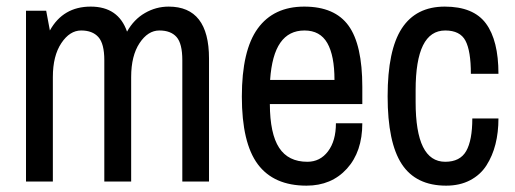

<svg xmlns="http://www.w3.org/2000/svg" viewBox="-20 -555 1576 587"><path d="M495.7 -534.8Q619 -534.8 619 -376.2V0H537.4V-371Q537.4 -421.8 519.8 -441.8Q502.2 -461.8 467.2 -461.8Q432.2 -461.8 406.6 -423.1Q381 -384.4 381 -319.3V0H298.9V-371Q298.9 -421.4 280.8 -441.6Q262.8 -461.8 228.1 -461.8Q193.3 -461.8 167.5 -423.1Q141.6 -384.4 141.6 -319.3V0H59.5V-522.2H121.2L132.5 -461.8Q172.9 -534.8 257.4 -534.8Q341.9 -534.8 368.4 -458.3Q389.2 -495.7 423.1 -515.2Q457 -534.8 495.7 -534.8Z M1087.7 -289.3V-236.8H805Q805.4 -146 833.4 -103.2Q861.4 -60.4 919.6 -60.4Q958.7 -60.4 982.8 -92.3Q1007 -124.2 1007 -178.1H1087.7Q1087.7 -91.2 1040.6 -39.3Q993.5 12.6 917 12.6Q817.1 12.6 768.2 -52.8Q719.4 -118.2 719.4 -259.6Q719.4 -401 768 -467.9Q816.7 -534.8 910.1 -534.8Q1003.5 -534.8 1045.6 -476.5Q1087.7 -418.3 1087.7 -289.3ZM805.8 -310.6H1002.6Q1002.6 -384.9 980.7 -423.3Q958.7 -461.8 910.9 -461.8Q863.2 -461.8 837.1 -424.4Q811 -387.1 805.8 -310.6Z M1503.9 -329.3H1419.6Q1419.6 -399.2 1403.1 -430.5Q1386.6 -461.8 1341.2 -461.8Q1295.8 -461.8 1273.2 -416.2Q1250.7 -370.5 1250.7 -279.3V-242.8Q1250.7 -151.6 1273.2 -106Q1295.8 -60.4 1341.2 -60.4Q1386.6 -60.4 1405.3 -93.2Q1424 -126 1424 -192.9H1503.9Q1503.9 -150.3 1494.8 -114.2Q1485.7 -78.2 1467.2 -49.3Q1448.7 -20.4 1417.2 -3.9Q1385.8 12.6 1344 12.6Q1251.5 12.6 1208.3 -53.4Q1165.1 -119.5 1165.1 -260.6Q1165.1 -401.8 1208.5 -468.3Q1252 -534.8 1339.7 -534.8Q1427.5 -534.8 1465.7 -483.1Q1503.9 -431.4 1503.9 -329.3Z"/></svg>

Font: Puralecka Narrow
Style: Regular
Weight: 400
Designer: Hector Gatti, Marcela Romero, Pablo Cosgaya and Nicolas Silva
Version: Version 1.004;PS 001.004;hotconv 1.0.70;makeotf.lib2.5.58329